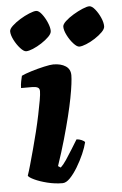

<svg xmlns="http://www.w3.org/2000/svg" viewBox="-53 -768 514 806"><g transform="rotate(-5 204.5 -365.0)"><path d="M178 0Q146 0 114 -8Q82 -16 60 -26.5Q38 -37 35 -44Q41 -61 49 -89.5Q57 -118 66.5 -153Q76 -188 85 -224.5Q94 -261 101 -295Q108 -329 112.5 -354.5Q117 -380 117 -393Q117 -405 108.5 -409Q100 -413 86 -413H39Q39 -427 42 -441.5Q45 -456 47 -464Q61 -471 88.5 -479.5Q116 -488 143 -494Q170 -500 182 -500Q214 -500 234 -487Q254 -474 254 -448Q254 -435 251 -411Q248 -387 241.5 -353Q235 -319 224.5 -276.5Q214 -234 199.5 -183Q185 -132 165 -73L176 -66Q187 -76 200.5 -96Q214 -116 228 -139Q242 -162 252 -178Q262 -178 273.5 -173Q285 -168 287 -163Q282 -142 270 -114.5Q258 -87 242 -60.5Q226 -34 209.5 -17Q193 0 178 0ZM298 -565Q288 -565 273.5 -581Q259 -597 248.5 -618Q238 -639 238 -654Q238 -664 252 -677Q266 -690 286 -702Q306 -714 325 -722Q344 -730 354 -730Q365 -730 378 -714Q391 -698 400 -677.5Q409 -657 409 -641Q409 -630 396 -617Q383 -604 364.5 -592Q346 -580 327.5 -572.5Q309 -565 298 -565ZM74 -565Q64 -565 49.5 -581Q35 -597 24.5 -618Q14 -639 14 -654Q14 -664 28 -677Q42 -690 61.5 -702Q81 -714 100.5 -722Q120 -730 130 -730Q141 -730 153.5 -714Q166 -698 175 -677Q184 -656 184 -641Q184 -630 171 -617Q158 -604 139.5 -592Q121 -580 103 -572.5Q85 -565 74 -565Z"/></g></svg>

Font: Texturina 12pt Black
Style: Italic
Weight: 900
Italic angle: -11°
Designer: Guillermo Torres Carreño
Foundry: Omnibus-Type
Version: Version 1.002